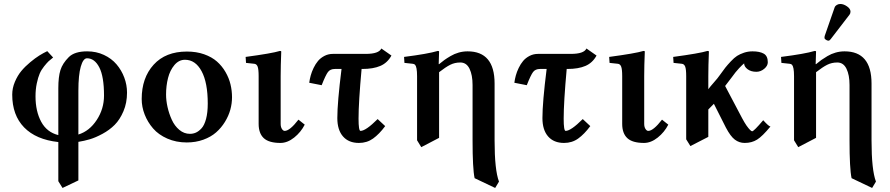

<svg xmlns="http://www.w3.org/2000/svg" viewBox="-20 -701 4443 958"><path d="M499 -224.1Q499 -318.8 475.6 -364.5Q452.1 -410.2 414.1 -410.2Q395 -410.2 383.1 -368.7Q371.1 -327.1 371.1 -248V-29.8Q426.3 -46.9 462.6 -102.3Q499 -157.7 499 -224.1ZM292 236.8 271 203.1V7.8Q159.7 -4.4 100.3 -65.4Q41 -126.5 41 -229Q41 -261.2 54.2 -292.5Q67.4 -323.7 86.4 -346.7Q105.5 -369.6 130.9 -390.6Q156.2 -411.6 176.3 -424.1Q196.3 -436.5 215.8 -445.8L245.1 -414.1Q231 -403.3 222.4 -395.3Q213.9 -387.2 200 -369.9Q186 -352.5 178 -333.7Q169.9 -314.9 163.6 -285.2Q157.2 -255.4 157.2 -220.2Q157.2 -146 185.5 -93.5Q213.9 -41 271 -26.9V-261.2Q271 -317.4 281.5 -351.1Q292 -384.8 323.2 -416Q352.1 -444.8 415 -444.8Q460.4 -444.8 498.5 -427Q536.6 -409.2 561.5 -379.9Q586.4 -350.6 600.1 -314Q613.8 -277.3 613.8 -238.8Q613.8 -187.5 595.9 -145.8Q578.1 -104 552.2 -78.1Q526.4 -52.2 491.7 -33.4Q457 -14.6 428.2 -6.1Q399.4 2.4 371.1 6.8V199.2Z M902.8 -402.8Q872.6 -402.8 850.3 -376.5Q828.1 -350.1 818.4 -311.8Q808.6 -273.4 808.6 -229Q808.6 -199.7 815.9 -167Q823.2 -134.3 837.2 -103.5Q851.1 -72.8 874.8 -53Q898.4 -33.2 927.7 -33.2Q943.4 -33.2 957.3 -39.3Q971.2 -45.4 985.4 -60.5Q999.5 -75.7 1008.1 -107.4Q1016.6 -139.2 1016.6 -184.1Q1016.6 -289.1 985.8 -345.9Q955.1 -402.8 902.8 -402.8ZM687 -207Q687 -312.5 746.6 -378.2Q806.2 -443.8 912.6 -443.8Q960 -443.8 998.5 -430.2Q1037.1 -416.5 1062.5 -394Q1087.9 -371.6 1105.2 -341.6Q1122.6 -311.5 1130.1 -280Q1137.7 -248.5 1137.7 -215.8Q1137.7 -184.6 1129.2 -153.6Q1120.6 -122.6 1102.3 -92.8Q1084 -63 1058.1 -40.3Q1032.2 -17.6 994.4 -3.9Q956.5 9.8 911.6 9.8Q858.9 9.8 814.9 -9.5Q771 -28.8 743.9 -60.1Q716.8 -91.3 701.9 -129.4Q687 -167.5 687 -207Z M1270.5 -320.8Q1270.5 -356 1265.4 -368.9Q1260.3 -381.8 1248.5 -382.8L1207.5 -387.2L1205.6 -417Q1336.9 -434.6 1376.5 -446.8Q1383.3 -446.8 1383.3 -443.8Q1380.4 -371.1 1380.4 -321.3V-83Q1380.4 -67.4 1386.7 -57.6Q1393.1 -47.9 1400.4 -47.9Q1425.8 -47.9 1469.2 -104L1500.5 -79.1Q1481.4 -41.5 1447.8 -14.6Q1414.1 12.2 1379.4 12.2Q1321.8 12.2 1296.1 -11.7Q1270.5 -35.6 1270.5 -83Z M1641.1 -432.1H1805.2Q1870.1 -432.1 1882.8 -459L1933.1 -423.8Q1913.1 -387.2 1877.7 -372.1Q1842.3 -356.9 1788.1 -356.9H1784.2Q1769 -191.4 1769 -108.9Q1769 -47.9 1778.8 -47.9Q1805.2 -47.9 1864.3 -106.9L1901.9 -71.8Q1872.1 -31.7 1841.6 -9.8Q1811 12.2 1771 12.2Q1719.7 12.2 1691.4 -20.3Q1663.1 -52.7 1663.1 -111.8Q1663.1 -189.9 1684.1 -356.9H1650.9Q1627.9 -356.9 1616.5 -341.8Q1605 -326.7 1585 -275.9L1522.9 -288.1Q1525.4 -306.2 1530.3 -324.2Q1535.2 -342.3 1544.7 -362.1Q1554.2 -381.8 1566.9 -397Q1579.6 -412.1 1598.9 -422.1Q1618.2 -432.1 1641.1 -432.1Z M2170.9 -380.9Q2186 -393.6 2197.3 -401.6Q2208.5 -409.7 2227.8 -421.1Q2247.1 -432.6 2268.8 -438.7Q2290.5 -444.8 2313 -444.8Q2447.8 -444.8 2447.8 -284.2V0Q2447.8 147 2469.7 205.1L2450.7 236.8L2348.1 188Q2337.9 140.1 2337.9 0V-276.9Q2337.9 -326.7 2322.8 -357.9Q2307.6 -389.2 2276.9 -389.2Q2249 -389.2 2226.3 -377.7Q2203.6 -366.2 2170.9 -340.8V-13.2L2082 33.2L2061 -1V-320.8Q2061 -345.2 2058.3 -358.9Q2055.7 -372.6 2051.3 -377.4Q2046.9 -382.3 2039.1 -382.8L1998 -387.2L1996.1 -417Q2115.2 -432.1 2164.1 -446.8Q2170.9 -446.8 2170.9 -443.8L2168.9 -380.9Z M2664.6 -432.1H2828.6Q2893.6 -432.1 2906.2 -459L2956.5 -423.8Q2936.5 -387.2 2901.1 -372.1Q2865.7 -356.9 2811.5 -356.9H2807.6Q2792.5 -191.4 2792.5 -108.9Q2792.5 -47.9 2802.2 -47.9Q2828.6 -47.9 2887.7 -106.9L2925.3 -71.8Q2895.5 -31.7 2865 -9.8Q2834.5 12.2 2794.4 12.2Q2743.2 12.2 2714.8 -20.3Q2686.5 -52.7 2686.5 -111.8Q2686.5 -189.9 2707.5 -356.9H2674.3Q2651.4 -356.9 2639.9 -341.8Q2628.4 -326.7 2608.4 -275.9L2546.4 -288.1Q2548.8 -306.2 2553.7 -324.2Q2558.6 -342.3 2568.1 -362.1Q2577.6 -381.8 2590.3 -397Q2603 -412.1 2622.3 -422.1Q2641.6 -432.1 2664.6 -432.1Z M3084.5 -320.8Q3084.5 -356 3079.3 -368.9Q3074.2 -381.8 3062.5 -382.8L3021.5 -387.2L3019.5 -417Q3150.9 -434.6 3190.4 -446.8Q3197.3 -446.8 3197.3 -443.8Q3194.3 -371.1 3194.3 -321.3V-83Q3194.3 -67.4 3200.7 -57.6Q3207 -47.9 3214.4 -47.9Q3239.7 -47.9 3283.2 -104L3314.5 -79.1Q3295.4 -41.5 3261.7 -14.6Q3228 12.2 3193.4 12.2Q3135.7 12.2 3110.1 -11.7Q3084.5 -35.6 3084.5 -83Z M3514.2 -321.3V-255.9Q3522.5 -267.6 3542.2 -289.8Q3562 -312 3570.8 -325.2Q3588.9 -350.6 3598.9 -363.3Q3608.9 -376 3626.2 -394.5Q3643.6 -413.1 3657.7 -422.1Q3671.9 -431.2 3692.1 -438Q3712.4 -444.8 3734.9 -444.8Q3770.5 -444.8 3790.8 -433.3Q3811 -421.9 3811 -390.1Q3811 -372.6 3793.2 -357.7Q3775.4 -342.8 3753.9 -342.8Q3727.1 -342.8 3710 -355.7Q3692.9 -368.7 3692.9 -384.8Q3685.1 -378.9 3667.7 -360.6Q3650.4 -342.3 3630.9 -314.9L3598.1 -272L3683.1 -110.8Q3694.3 -89.8 3704.6 -74.7Q3715.8 -59.1 3722.7 -52.5Q3729.5 -45.9 3732.9 -45.9Q3741.2 -45.9 3788.1 -101.1Q3816.4 -69.8 3824.2 -69.8Q3784.2 -21 3757.6 -4.4Q3731 12.2 3695.8 12.2Q3668.5 12.2 3646.7 -4.2Q3625 -20.5 3602.1 -64L3542 -183.1L3514.2 -154.8V-18.1L3424.8 27.8L3403.8 -5.9V-320.8Q3403.8 -356 3398.7 -368.9Q3393.6 -381.8 3381.8 -382.8L3340.8 -387.2L3338.9 -417Q3470.2 -434.6 3509.8 -446.8Q3517.1 -446.8 3517.1 -443.8Q3514.2 -371.1 3514.2 -321.3Z M4172.9 -681.2Q4189 -681.2 4206.3 -669.2Q4223.6 -657.2 4223.6 -643.1Q4223.6 -633.8 4218.8 -627.9L4125 -505.9Q4119.1 -498 4113.8 -498Q4107.4 -498 4100.6 -502.7Q4093.8 -507.3 4093.8 -512.2Q4093.8 -518.1 4094.7 -521L4144.5 -664.1Q4147.5 -671.9 4155.5 -676.5Q4163.6 -681.2 4172.9 -681.2ZM4051.8 -380.9Q4066.9 -393.6 4078.1 -401.6Q4089.4 -409.7 4108.6 -421.1Q4127.9 -432.6 4149.7 -438.7Q4171.4 -444.8 4193.8 -444.8Q4328.6 -444.8 4328.6 -284.2V0Q4328.6 147 4350.6 205.1L4331.5 236.8L4229 188Q4218.8 140.1 4218.8 0V-276.9Q4218.8 -326.7 4203.6 -357.9Q4188.5 -389.2 4157.7 -389.2Q4129.9 -389.2 4107.2 -377.7Q4084.5 -366.2 4051.8 -340.8V-13.2L3962.9 33.2L3941.9 -1V-320.8Q3941.9 -345.2 3939.2 -358.9Q3936.5 -372.6 3932.1 -377.4Q3927.7 -382.3 3919.9 -382.8L3878.9 -387.2L3877 -417Q3996.1 -432.1 4044.9 -446.8Q4051.8 -446.8 4051.8 -443.8L4049.8 -380.9Z"/></svg>

Font: Linux Libertine G
Style: Semibold
Weight: 600
Designer: Philipp H. Poll
Foundry: Philipp H. Poll
Version: Version 5.1.1